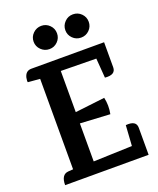

<svg xmlns="http://www.w3.org/2000/svg" viewBox="-161 -991 895 1087"><g transform="rotate(-20 286.5 -447.0)"><path d="M482 -824Q482 -795 461.5 -774.5Q441 -754 411.5 -754Q382 -754 361.5 -774.5Q341 -795 341 -823.5Q341 -852 361.5 -873Q382 -894 411.5 -894Q441 -894 461.5 -873.5Q482 -853 482 -824ZM270.5 -774.5Q250 -754 221 -754Q192 -754 171 -774.5Q150 -795 150 -824Q150 -853 171 -873.5Q192 -894 221 -894Q250 -894 270.5 -873.5Q291 -853 291 -824Q291 -795 270.5 -774.5ZM543 -163V0H40Q40 -64 84 -67L113 -69V-614L41 -620Q38 -626 42 -647Q51 -685 86 -685H524V-534Q524 -489 460 -495L451 -613L238 -616V-368L417 -389Q428 -341 418 -290L238 -300V-71L471 -79L479 -202Q543 -208 543 -163Z"/></g></svg>

Font: Karma
Style: Bold
Weight: 700
Designer: Joana Correia
Foundry: Indian Type Foundry
Version: Version 1.202;PS 1.0;hotconv 1.0.78;makeotf.lib2.5.61930; tt